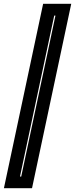

<svg xmlns="http://www.w3.org/2000/svg" viewBox="-42 -770 392 1004"><path d="M-21.5 214 183.5 -750H330.5L125.5 214ZM62.5 153H69L248 -688.5H241.5Z"/></svg>

Font: Tourney Expanded ExtraBold
Style: Italic
Weight: 800
Width: 7
Italic angle: -12°
Designer: Tyler Finck
Foundry: Etcetera Type Co
Version: Version 1.010; ttfautohint (v1.8.3)